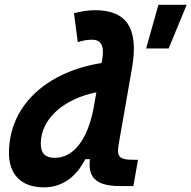

<svg xmlns="http://www.w3.org/2000/svg" viewBox="-20 -786 813 816"><path d="M166.5 10.3C242.7 10.3 303.7 -32.7 342.3 -109.4H362.3C348.1 -4.4 427.7 4.9 499 4.9H546.9L566.4 -106.9H545.9C478.5 -106.9 476.1 -126 485.8 -180.7L541 -496.6C570.8 -667.5 517.1 -742.7 383.3 -742.7C353.5 -742.7 323.7 -737.3 294.4 -730L310.5 -606.9C333 -614.3 351.6 -617.2 371.6 -617.2C409.7 -617.2 424.8 -590.8 414.1 -530.8L411.6 -518.1C181.2 -481.9 18.1 -339.4 18.1 -135.3C18.1 -43 71.8 10.3 166.5 10.3ZM376 -316.9C349.1 -188.5 290.5 -115.2 212.9 -115.2C172.4 -115.2 153.3 -134.3 153.3 -175.3C153.3 -282.2 252.9 -366.7 389.6 -393.6ZM601.1 -580.1H696.8L773.4 -765.6H653.3Z"/></svg>

Font: Cascadia Code NF
Style: Bold Italic
Weight: 700
Italic angle: -10°
Monospace: yes
Designer: Aaron Bell
Foundry: Saja Typeworks
Version: Version 2404.023